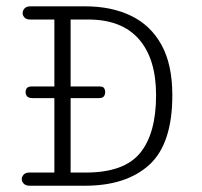

<svg xmlns="http://www.w3.org/2000/svg" viewBox="-20 -592 645 612"><path d="M74.2 0Q62 0 55.7 -6.6Q49.3 -13.2 49.3 -21Q49.3 -28.8 55.4 -35.4Q61.5 -42 73.7 -42H153.3V-279.3H84Q70.3 -279.3 65.9 -285.4Q61.5 -291.5 61.5 -298.3Q61.5 -305.2 65.4 -310.8Q69.3 -316.4 82 -316.4H153.3V-529.8H75.7Q64 -529.8 58.1 -536.1Q52.2 -542.5 52.2 -550.3Q52.2 -558.6 58.3 -565.2Q64.5 -571.8 76.7 -571.8H251.5Q335.4 -571.8 397.7 -541.7Q460 -511.7 494.6 -449.2Q529.3 -386.7 529.3 -288.6Q529.3 -133.8 456.1 -66.9Q382.8 0 250.5 0ZM205.1 -42H253.9Q375 -42 426.3 -104Q477.5 -166 477.5 -288.6Q477.5 -404.3 422.9 -467Q368.2 -529.8 260.7 -529.8H205.1V-316.4H296.4Q308.6 -316.4 312 -310.8Q315.4 -305.2 315.4 -298.3Q315.4 -291.5 311.5 -285.4Q307.6 -279.3 295.4 -279.3H205.1Z"/></svg>

Font: Cutive Mono
Style: Regular
Weight: 400
Designer: Vernon Adams
Foundry: Vernon Adams
Version: Version 1.110; ttfautohint (v1.8.4.7-5d5b)